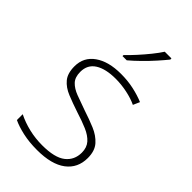

<svg xmlns="http://www.w3.org/2000/svg" viewBox="-235 -844 932 932"><g transform="rotate(45 231.0 -378.0)"><path d="M416 -137Q416 -68 364.5 -29Q313 10 214 10Q159 10 115 0Q71 -10 42 -24V-64Q80 -45 124 -34.5Q168 -24 215 -24Q301 -24 339 -54Q377 -84 377 -135Q377 -170 357.5 -192Q338 -214 303 -229Q268 -244 223 -258Q175 -274 137 -289.5Q99 -305 77 -331.5Q55 -358 55 -406Q55 -469 105.5 -504.5Q156 -540 241 -540Q288 -540 329 -531Q370 -522 403 -508L388 -474Q359 -488 319 -496.5Q279 -505 240 -505Q171 -505 132.5 -480.5Q94 -456 94 -407Q94 -370 113 -350Q132 -330 165 -317.5Q198 -305 241 -290Q287 -275 326.5 -258.5Q366 -242 391 -214Q416 -186 416 -137ZM361 -758Q344 -737 319.5 -709.5Q295 -682 267 -654.5Q239 -627 214 -606H185V-613Q206 -633 231 -660.5Q256 -688 278.5 -716Q301 -744 315 -766H361Z"/></g></svg>

Font: Noto Sans Bengali ExtraLight
Style: Regular
Weight: 200
Designer: Jelle Bosma - Monotype Design Team
Foundry: Monotype Imaging Inc.
Version: Version 2.003; ttfautohint (v1.8.4.7-5d5b)